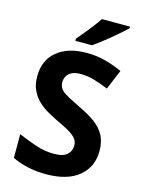

<svg xmlns="http://www.w3.org/2000/svg" viewBox="-137 -1014 826 1103"><g transform="rotate(15 275.5 -462.0)"><path d="M511 -198Q511 -103 442.5 -46.5Q374 10 248 10Q135 10 46 -33V-174Q97 -152 151.5 -133.5Q206 -115 260 -115Q316 -115 339.5 -136.5Q363 -158 363 -191Q363 -218 344.5 -237Q326 -256 295 -272.5Q264 -289 224 -308Q199 -320 170 -336.5Q141 -353 114.5 -377.5Q88 -402 71 -437Q54 -472 54 -521Q54 -617 119 -670.5Q184 -724 296 -724Q352 -724 402.5 -711Q453 -698 508 -674L459 -556Q410 -576 371 -587Q332 -598 291 -598Q248 -598 225 -578Q202 -558 202 -526Q202 -488 236 -466Q270 -444 337 -412Q392 -386 430.5 -358Q469 -330 490 -292Q511 -254 511 -198ZM495 -924Q481 -910 458 -890Q435 -870 408.5 -848Q382 -826 356.5 -806.5Q331 -787 312 -774H213V-787Q229 -806 250.5 -831.5Q272 -857 293 -884.5Q314 -912 328 -934H495Z"/></g></svg>

Font: Noto Sans Kayah Li
Style: Bold
Weight: 700
Designer: Monotype Design Team, Sérgio Martins
Foundry: Monotype Imaging Inc.
Version: Version 2.002; ttfautohint (v1.8.4.7-5d5b)